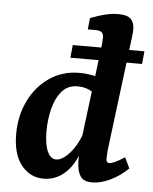

<svg xmlns="http://www.w3.org/2000/svg" viewBox="-50 -699 597 750"><g transform="rotate(5 249.0 -324.0)"><path d="M148 9Q96 9 61.5 -33.5Q27 -76 27 -156Q27 -228 56 -287Q85 -346 136 -380.5Q187 -415 252 -415Q283 -415 313 -408Q343 -401 366 -392L335 -324Q316 -343 296 -352.5Q276 -362 250 -362Q212 -362 189 -335.5Q166 -309 155 -266.5Q144 -224 144 -177Q144 -126 156.5 -98Q169 -70 191 -70Q205 -70 221.5 -81.5Q238 -93 255 -116Q272 -139 285 -172L299 -165Q283 -78 243 -34.5Q203 9 148 9ZM339 7Q307 7 294 -10.5Q281 -28 279 -60Q278 -73 278.5 -93.5Q279 -114 280 -133L327 -505Q329 -518 330.5 -535Q332 -552 332 -560Q332 -575 324.5 -581Q317 -587 303 -587H270L275 -632Q309 -645 335 -651Q361 -657 385 -657Q419 -657 433 -643Q447 -629 447 -603Q447 -593 445.5 -578.5Q444 -564 442 -550L391 -142Q389 -130 388 -115Q387 -100 387 -90Q387 -74 399 -74Q406 -74 420 -80Q434 -86 459 -102L479 -60Q446 -28 408.5 -10.5Q371 7 339 7ZM212 -471 217 -521H498L493 -471Z"/></g></svg>

Font: Rasa SemiBold
Style: Italic
Weight: 600
Italic angle: -7.10001°
Designer: Anna Giedrys (Yrsa+Rasa design), David Brezina (Yrsa art-direction, Rasa art-direction, design)
Foundry: Rosetta Type Foundry
Version: Version 2.004